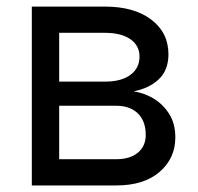

<svg xmlns="http://www.w3.org/2000/svg" viewBox="-20 -566 605 586"><path d="M77.1 0V-545.9H300.3Q389.2 -545.9 441.7 -506.1Q494.1 -466.3 494.1 -400.4Q494.1 -352.5 465.3 -324.7Q436.5 -296.9 387.7 -287.1Q419.4 -282.7 448.5 -265.4Q477.5 -248 496.3 -218.5Q515.1 -189 515.1 -146.5Q515.1 -83 467.3 -41.5Q419.4 0 335 0ZM160.6 -80.1H335Q377 -80.1 400.9 -100.1Q424.8 -120.1 424.8 -154.3Q424.8 -196.3 400.9 -219.7Q377 -243.2 335 -243.2H160.6ZM160.6 -316.9H300.8Q350.1 -316.9 377.9 -337.4Q405.8 -357.9 405.8 -393.1Q405.8 -427.2 377.7 -446.5Q349.6 -465.8 300.3 -465.8H160.6Z"/></svg>

Font: Inter-Regular
Style: Regular
Weight: 400
Designer: Rasmus Andersson
Foundry: rsms
Version: Version 4.000;git-a52131595